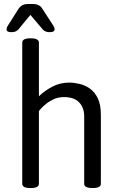

<svg xmlns="http://www.w3.org/2000/svg" viewBox="-20 -945 605 967"><path d="M136 -752Q176 -752 176 -730V-460Q202 -486 241.5 -507.5Q281 -529 329 -529Q353 -529 380.5 -522.5Q408 -516 432.5 -499Q457 -482 472.5 -450Q488 -418 488 -367V-20Q488 2 448 2H444Q404 2 404 -20V-359Q404 -403 378.5 -429.5Q353 -456 302 -456Q274 -456 251 -445.5Q228 -435 211 -421Q194 -407 185 -396.5Q176 -386 176 -386V-20Q176 2 136 2H132Q92 2 92 -20V-730Q92 -752 132 -752ZM146 -925Q161 -925 173 -919.5Q185 -914 192 -903L249 -815Q255 -806 255 -798Q255 -783 231 -783H229Q219 -783 211 -786Q203 -789 196 -796L133 -870L72 -796Q65 -789 57 -786Q49 -783 38 -783H36Q13 -783 13 -797Q13 -805 19 -815L75 -903Q83 -914 94.5 -919.5Q106 -925 121 -925Z"/></svg>

Font: Asap VF Beta
Style: Regular
Weight: 400
Designer: Pablo Cosgaya
Foundry: Pablo Cosgaya
Version: Version 1.007